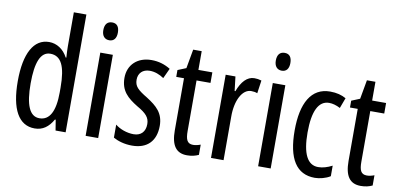

<svg xmlns="http://www.w3.org/2000/svg" viewBox="-72 -1078 2536 1220"><g transform="rotate(10 1196.0 -468.0)"><path d="M199 -83C251 -83 288 -110 317 -161H322L333 -93H398V-853H317V-635C317 -614 318 -591 320 -561H316C289 -612 245 -640 196 -640C97 -640 42 -540 42 -361C42 -180 96 -83 199 -83ZM218 -152C154 -152 125 -223 125 -361C125 -495 153 -568 216 -568C286 -568 317 -505 317 -367V-337C317 -213 283 -152 218 -152Z M569 -832C538 -832 521 -812 521 -774C521 -738 539 -717 569 -717C599 -717 615 -738 615 -774C615 -811 600 -832 569 -832ZM608 -630H527V-93H608Z M980 -237C980 -319 935 -358 869 -400C806 -438 784 -458 784 -501C784 -543 812 -571 857 -571C890 -571 921 -559 949 -540L979 -605C942 -628 902 -640 856 -640C767 -640 706 -584 706 -499C706 -416 751 -376 818 -335C878 -301 900 -276 900 -234C900 -185 872 -156 825 -156C781 -156 735 -173 706 -197V-113C736 -96 778 -83 828 -83C924 -83 980 -138 980 -237Z M1209 -155C1170 -155 1160 -182 1160 -236V-562H1250V-630H1160V-751H1105L1083 -628L1029 -606V-562H1079V-226C1079 -130 1111 -83 1182 -83C1212 -83 1236 -89 1257 -99V-165C1241 -159 1225 -155 1209 -155Z M1520 -640C1473 -640 1438 -600 1415 -538H1410L1399 -630H1336V-93H1417V-373C1416 -478 1457 -556 1514 -556C1529 -556 1542 -554 1554 -549L1566 -633C1550 -638 1535 -640 1520 -640Z M1682 -832C1651 -832 1634 -812 1634 -774C1634 -738 1652 -717 1682 -717C1712 -717 1728 -738 1728 -774C1728 -811 1713 -832 1682 -832ZM1721 -630H1640V-93H1721Z M2007 -83C2037 -83 2078 -93 2106 -111V-179C2075 -163 2045 -154 2016 -154C1947 -154 1912 -222 1912 -359C1912 -497 1947 -568 2015 -568C2038 -568 2062 -561 2087 -548L2112 -615C2084 -631 2051 -640 2009 -640C1887 -640 1829 -534 1829 -358C1829 -175 1888 -83 2007 -83Z M2330 -155C2291 -155 2281 -182 2281 -236V-562H2371V-630H2281V-751H2226L2204 -628L2150 -606V-562H2200V-226C2200 -130 2232 -83 2303 -83C2333 -83 2357 -89 2378 -99V-165C2362 -159 2346 -155 2330 -155Z"/></g></svg>

Font: Noto Sans Kannada UI ExtraCondensed
Style: Regular
Weight: 400
Width: 2
Designer: Jelle Bosma - Monotype Design Team
Foundry: Monotype Imaging Inc.
Version: Version 2.005